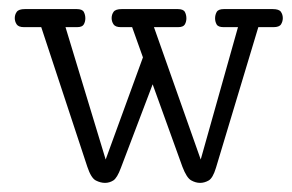

<svg xmlns="http://www.w3.org/2000/svg" viewBox="-20 -398 646 425"><path d="M212.4 6.8Q202.6 6.8 192.1 1.5Q181.6 -3.9 173.3 -28.8L71.3 -337.9H33.2Q21 -337.9 16.8 -344.2Q12.7 -350.6 12.7 -357.9Q12.7 -365.7 17.1 -371.8Q21.5 -377.9 35.2 -377.9H149.9Q162.1 -377.9 165.5 -371.6Q168.9 -365.2 168.9 -357.4Q168.9 -350.1 165.5 -344Q162.1 -337.9 150.4 -337.9H125L213.9 -44.9L296.4 -271L272.5 -337.9H247.6Q235.4 -337.9 231.2 -344.2Q227.1 -350.6 227.1 -357.9Q227.1 -365.7 231.4 -371.8Q235.8 -377.9 249.5 -377.9H373.5Q385.7 -377.9 389.2 -371.6Q392.6 -365.2 392.6 -357.4Q392.6 -350.1 389.2 -344Q385.7 -337.9 374 -337.9H320.8L424.3 -44.9L506.8 -337.9H475.1Q462.9 -337.9 459.5 -344Q456.1 -350.1 456.1 -357.4Q456.1 -365.2 459.7 -371.6Q463.4 -377.9 475.6 -377.9H583.5Q597.7 -377.9 601.8 -371.8Q606 -365.7 606 -357.9Q606 -350.6 602.1 -344.2Q598.1 -337.9 585.4 -337.9H551.8L458 -26.4Q451.2 -3.9 441.9 1.5Q432.6 6.8 422.9 6.8Q413.1 6.8 403.1 1.2Q393.1 -4.4 383.8 -28.8L317.9 -211.4L247.6 -26.4Q239.3 -3.9 230.7 1.5Q222.2 6.8 212.4 6.8Z"/></svg>

Font: Cutive Mono
Style: Regular
Weight: 400
Designer: Vernon Adams
Foundry: Vernon Adams
Version: Version 1.110; ttfautohint (v1.8.4.7-5d5b)